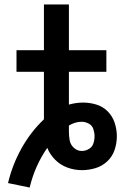

<svg xmlns="http://www.w3.org/2000/svg" viewBox="-20 -755 616 861"><path d="M113 86Q136 -11 192 -92Q204 -62 227.5 -38.5Q251 -15 282.5 -3.5Q314 8 347 8Q378 8 408 -1Q438 -10 461 -31.5Q484 -53 494 -83Q504 -113 504 -144Q504 -174 494.5 -203.5Q485 -233 463.5 -255Q442 -277 412.5 -286Q383 -295 353 -295Q321 -295 289 -286V-433H457V-530H289V-735H177V-530H54V-433H177V-220Q117 -163 76 -89Q35 -15 16 66ZM347 -78Q327 -78 311.5 -92Q296 -106 292.5 -125.5Q289 -145 289 -165Q289 -172 289 -178.5Q289 -185 289 -192Q302 -200 316.5 -204.5Q331 -209 346 -209Q362 -209 377.5 -201Q393 -193 398.5 -176.5Q404 -160 404 -144Q404 -127 398.5 -111Q393 -95 378 -86.5Q363 -78 347 -78Z"/></svg>

Font: Iosevka Sparkle Semibold
Style: Regular
Weight: 600
Designer: Belleve Invis
Foundry: Belleve Invis
Version: Version 4.5.0; ttfautohint (v1.8.3)